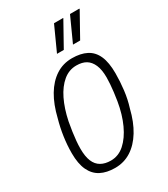

<svg xmlns="http://www.w3.org/2000/svg" viewBox="-182 -808 792 905"><g transform="rotate(-30 213.5 -355.5)"><path d="M172 12Q127 12 95 -4.5Q63 -21 46 -57Q29 -93 29 -150Q29 -194 35.5 -239Q42 -284 54 -326Q70 -393 98 -440Q126 -487 165 -512.5Q204 -538 253 -538Q300 -538 332 -521.5Q364 -505 380 -469Q396 -433 396 -374Q396 -330 390.5 -284Q385 -238 372 -197Q356 -131 327.5 -84.5Q299 -38 260 -13Q221 12 172 12ZM172 -28Q214 -28 247 -57.5Q280 -87 303.5 -138Q327 -189 338 -255Q342 -279 344.5 -300.5Q347 -322 348.5 -341.5Q350 -361 350 -378Q350 -420 338.5 -446.5Q327 -473 306.5 -485.5Q286 -498 254 -498Q214 -498 182 -471.5Q150 -445 127 -398Q104 -351 91 -288Q86 -261 82.5 -236.5Q79 -212 77 -190Q75 -168 75 -148Q75 -106 86 -79.5Q97 -53 119 -40.5Q141 -28 172 -28ZM203 -591 263 -723H313L312 -720L240 -591ZM290 -591 350 -723H401V-720L329 -591Z"/></g></svg>

Font: Archivo Condensed Thin
Style: Italic
Weight: 250
Width: 3
Italic angle: -10°
Designer: Hector Gatti
Foundry: Omnibus-Type
Version: Version 2.001